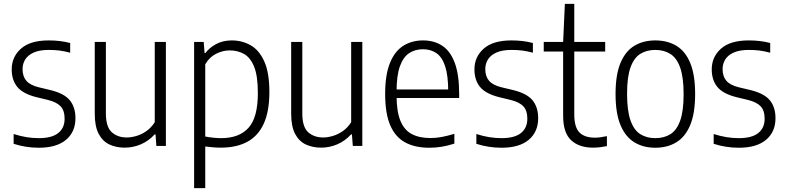

<svg xmlns="http://www.w3.org/2000/svg" viewBox="-20 -760 4092 1000"><path d="M182.5 9.5Q147 9.5 114.5 4.2Q82 -1 51 -11V-62Q87.5 -50.5 119 -45.5Q150.5 -40.5 182.5 -40.5Q250 -40.5 283.2 -67Q316.5 -93.5 316.5 -141.5Q316.5 -184.5 295.5 -206.5Q274.5 -228.5 229.5 -239.5L169.5 -254Q99.5 -271.5 70.2 -307.2Q41 -343 41 -398.5Q41 -464 89.5 -506.8Q138 -549.5 233.5 -549.5Q265 -549.5 292.2 -546.2Q319.5 -543 345.5 -536V-485.5Q315.5 -493.5 289.8 -496.8Q264 -500 234.5 -500Q186 -500 155.8 -486.5Q125.5 -473 111.5 -450.5Q97.5 -428 97.5 -400Q97.5 -362.5 117 -339.5Q136.5 -316.5 181.5 -305.5L242 -291Q314.5 -273.5 343.8 -237.5Q373 -201.5 373 -144.5Q373 -73 323.8 -31.8Q274.5 9.5 182.5 9.5Z M629.5 9Q585 9 549.8 -7.5Q514.5 -24 494 -62.8Q473.5 -101.5 473.5 -168V-541.5H531.5V-169.5Q531.5 -99 562 -71.5Q592.5 -44 640 -44Q663.5 -44 690.2 -51.8Q717 -59.5 742.2 -77Q767.5 -94.5 786 -123.5V-541.5H844V0H794.5L790 -60H785.5Q754 -25.5 713.5 -8.2Q673 9 629.5 9Z M991 220V-541.5H1041L1045.5 -484H1050Q1071 -512 1106.2 -530.8Q1141.5 -549.5 1187 -549.5Q1240.5 -549.5 1285 -524.5Q1329.5 -499.5 1356.2 -440.8Q1383 -382 1383 -280.5Q1383 -181 1354.2 -117Q1325.5 -53 1269 -22Q1212.5 9 1130 9Q1110 9 1088.8 7.2Q1067.5 5.5 1049 3V220ZM1132 -40.5Q1226 -40.5 1274.5 -94.5Q1323 -148.5 1323 -275Q1323 -364 1303.8 -412Q1284.5 -460 1251.2 -478.8Q1218 -497.5 1176.5 -497.5Q1140.5 -497.5 1105.5 -480Q1070.5 -462.5 1049 -425V-49Q1065.5 -45.5 1088.8 -43Q1112 -40.5 1132 -40.5Z M1652.5 9Q1608 9 1572.8 -7.5Q1537.5 -24 1517 -62.8Q1496.5 -101.5 1496.5 -168V-541.5H1554.5V-169.5Q1554.5 -99 1585 -71.5Q1615.5 -44 1663 -44Q1686.5 -44 1713.2 -51.8Q1740 -59.5 1765.2 -77Q1790.5 -94.5 1809 -123.5V-541.5H1867V0H1817.5L1813 -60H1808.5Q1777 -25.5 1736.5 -8.2Q1696 9 1652.5 9Z M2216.5 9.5Q2141 9.5 2089.8 -18.5Q2038.5 -46.5 2012.2 -108Q1986 -169.5 1986 -271Q1986 -370 2010.8 -431.5Q2035.5 -493 2080 -521.2Q2124.5 -549.5 2183.5 -549.5Q2242 -549.5 2284.2 -521.2Q2326.5 -493 2349 -431.5Q2371.5 -370 2371.5 -270V-249.5H2021V-294H2328L2314.5 -282.5Q2314.5 -366.5 2298.5 -414.8Q2282.5 -463 2253 -483.2Q2223.5 -503.5 2183 -503.5Q2142.5 -503.5 2111.5 -483.5Q2080.5 -463.5 2063 -415.2Q2045.5 -367 2045.5 -282.5V-263Q2045.5 -180 2065.2 -131.5Q2085 -83 2124.2 -62Q2163.5 -41 2222.5 -41Q2250 -41 2280 -46.5Q2310 -52 2346.5 -63V-12Q2311 -0.5 2279.2 4.5Q2247.5 9.5 2216.5 9.5Z M2592.5 9.5Q2557 9.5 2524.5 4.2Q2492 -1 2461 -11V-62Q2497.5 -50.5 2529 -45.5Q2560.5 -40.5 2592.5 -40.5Q2660 -40.5 2693.2 -67Q2726.5 -93.5 2726.5 -141.5Q2726.5 -184.5 2705.5 -206.5Q2684.5 -228.5 2639.5 -239.5L2579.5 -254Q2509.5 -271.5 2480.2 -307.2Q2451 -343 2451 -398.5Q2451 -464 2499.5 -506.8Q2548 -549.5 2643.5 -549.5Q2675 -549.5 2702.2 -546.2Q2729.5 -543 2755.5 -536V-485.5Q2725.5 -493.5 2699.8 -496.8Q2674 -500 2644.5 -500Q2596 -500 2565.8 -486.5Q2535.5 -473 2521.5 -450.5Q2507.5 -428 2507.5 -400Q2507.5 -362.5 2527 -339.5Q2546.5 -316.5 2591.5 -305.5L2652 -291Q2724.5 -273.5 2753.8 -237.5Q2783 -201.5 2783 -144.5Q2783 -73 2733.8 -31.8Q2684.5 9.5 2592.5 9.5Z M3069 9Q2996 9 2954.5 -29.8Q2913 -68.5 2913 -156.5V-541.5L2922 -740H2971V-165.5Q2971 -97 2998 -70Q3025 -43 3078.5 -43Q3093 -43 3108.2 -45.2Q3123.5 -47.5 3141 -51V1Q3124 4.5 3105.5 6.8Q3087 9 3069 9ZM2812 -491.5V-541.5H3132V-491.5Z M3393 9.5Q3330.5 9.5 3284 -18.8Q3237.5 -47 3211.8 -108.5Q3186 -170 3186 -270.5Q3186 -370.5 3211.5 -431.8Q3237 -493 3283.5 -521.2Q3330 -549.5 3393 -549.5Q3456 -549.5 3502.8 -521.5Q3549.5 -493.5 3575 -432Q3600.5 -370.5 3600.5 -270.5Q3600.5 -170.5 3575 -109Q3549.5 -47.5 3502.8 -19Q3456 9.5 3393 9.5ZM3393 -40.5Q3438.5 -40.5 3471.5 -61Q3504.5 -81.5 3522.5 -131.5Q3540.5 -181.5 3540.5 -269Q3540.5 -357.5 3522.5 -408Q3504.5 -458.5 3471.2 -479.2Q3438 -500 3393 -500Q3348 -500 3315 -479.5Q3282 -459 3264 -409.2Q3246 -359.5 3246 -272Q3246 -183 3264 -132.5Q3282 -82 3315 -61.2Q3348 -40.5 3393 -40.5Z M3828.5 9.5Q3793 9.5 3760.5 4.2Q3728 -1 3697 -11V-62Q3733.5 -50.5 3765 -45.5Q3796.5 -40.5 3828.5 -40.5Q3896 -40.5 3929.2 -67Q3962.5 -93.5 3962.5 -141.5Q3962.5 -184.5 3941.5 -206.5Q3920.5 -228.5 3875.5 -239.5L3815.5 -254Q3745.5 -271.5 3716.2 -307.2Q3687 -343 3687 -398.5Q3687 -464 3735.5 -506.8Q3784 -549.5 3879.5 -549.5Q3911 -549.5 3938.2 -546.2Q3965.5 -543 3991.5 -536V-485.5Q3961.5 -493.5 3935.8 -496.8Q3910 -500 3880.5 -500Q3832 -500 3801.8 -486.5Q3771.5 -473 3757.5 -450.5Q3743.5 -428 3743.5 -400Q3743.5 -362.5 3763 -339.5Q3782.5 -316.5 3827.5 -305.5L3888 -291Q3960.5 -273.5 3989.8 -237.5Q4019 -201.5 4019 -144.5Q4019 -73 3969.8 -31.8Q3920.5 9.5 3828.5 9.5Z"/></svg>

Font: Encode Sans SemiCondensed Light
Style: Regular
Weight: 300
Width: 4
Designer: Multiple Designers
Foundry: Impallari Type
Version: Version 3.002